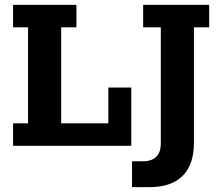

<svg xmlns="http://www.w3.org/2000/svg" viewBox="-20 -603 913 794"><path d="M34 0V-93H96V-490H34V-583H296V-490H233V-93H428V-241H523V0ZM597 171H526V64H570Q608 64 626.5 45Q645 26 645 -9V-490H572V-583H845V-490H782V-12Q782 77 735.5 124Q689 171 597 171Z"/></svg>

Font: Rokkitt
Style: Bold
Weight: 700
Designer: Vernon Adams
Foundry: Vernon Adams
Version: Version 3.103